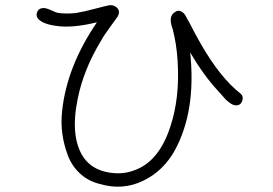

<svg xmlns="http://www.w3.org/2000/svg" viewBox="-20 -706 1040 732"><path d="M896.5 -349.6Q910.2 -337.9 902.8 -319.8Q895.5 -301.8 876 -304.7Q867.2 -305.7 856.4 -313.5Q845.7 -321.3 840.3 -327.1Q835 -333 823.2 -346.2Q811.5 -359.4 810.5 -360.4Q756.8 -418 705.1 -505.9Q728.5 -283.2 646.5 -132.8Q602.5 -53.7 525.4 -16.6Q448.2 20.5 363.3 -3.9Q317.4 -14.6 285.6 -43.9Q253.9 -73.2 238.8 -113.3Q223.6 -153.3 217.8 -195.3Q211.9 -237.3 216.8 -282.2Q234.4 -452.1 349.6 -621.1Q254.9 -597.7 193.4 -607.4Q143.6 -614.3 126 -633.8Q116.2 -644.5 121.1 -658.7Q126 -672.9 140.6 -674.8Q150.4 -677.7 172.9 -668Q193.4 -658.2 199.2 -657.2Q228.5 -652.3 268.6 -656.2Q286.1 -659.2 305.7 -663.6Q325.2 -668 352.5 -675.3Q379.9 -682.6 390.6 -684.6Q410.2 -690.4 425.8 -676.8Q440.4 -662.1 427.7 -641.6Q418.9 -628.9 397 -599.1Q375 -569.3 365.2 -550.8Q298.8 -441.4 276.4 -330.1Q246.1 -183.6 298.8 -105.5Q329.1 -62.5 385.3 -50.3Q441.4 -38.1 489.3 -55.7Q585 -87.9 628.9 -221.7Q666 -332 657.2 -472.7Q653.3 -539.1 637.7 -597.7V-596.7Q620.1 -644.5 647.5 -660.2Q662.1 -670.9 678.7 -657.2Q682.6 -654.3 686.5 -647.5Q689.5 -641.6 691.4 -638.7Q693.4 -635.7 696.3 -628.9Q698.2 -626 699.2 -625Q726.6 -571.3 747.1 -536.1Q820.3 -409.2 896.5 -349.6Z"/></svg>

Font: irohamaru Light
Style: Regular
Weight: 200
Designer: [Source Han Sans]
Ryoko NISHIZUKA  (kana & ideographs); Paul D. Hunt (Latin, Greek & Cyrillic); Wenlong ZHANG  (bopomofo
Version: Version 1.01